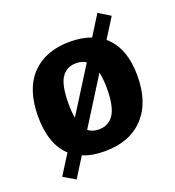

<svg xmlns="http://www.w3.org/2000/svg" viewBox="-133 -738 853 937"><g transform="rotate(-20 294.0 -269.5)"><path d="M557 -280Q557 -141 484.5 -64Q412 13 282 13Q215 13 169 -7L105 95L43 59L108 -44Q33 -113 33 -257Q33 -399 104.5 -473.5Q176 -548 303 -548Q365 -548 413 -530L478 -634L539 -597L475 -495Q557 -425 557 -280ZM200 -191 347 -425Q327 -439 295 -439Q246 -439 220 -400Q194 -361 194 -265Q194 -221 200 -191ZM396 -274Q396 -320 388 -357L236 -115Q257 -97 292 -97Q342 -97 369 -137.5Q396 -178 396 -274Z"/></g></svg>

Font: Bitter Pro OGT
Style: Bold
Weight: 700
Designer: Sol Matas, and Bitter project Authors
Foundry: Sol Matas
Version: Version 2.110